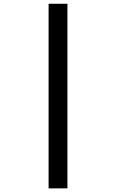

<svg xmlns="http://www.w3.org/2000/svg" viewBox="-20 -865 626 1036"><path d="M242.2 151.4V-844.7H343.8V151.4Z"/></svg>

Font: Cascadia Code PL
Style: Italic
Weight: 400
Italic angle: -10°
Monospace: yes
Designer: Aaron Bell
Foundry: Saja Typeworks
Version: Version 2404.023